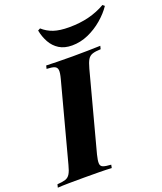

<svg xmlns="http://www.w3.org/2000/svg" viewBox="-210 -1038 966 1144"><g transform="rotate(-20 273.0 -466.0)"><path d="M243 -106Q234 -70 235 -52Q236 -34 252 -28Q268 -22 302 -20L298 0Q268 -2 220 -2.5Q172 -3 123 -3Q72 -3 28 -2.5Q-16 -2 -44 0L-39 -20Q-6 -22 12.5 -28Q31 -34 42 -52Q53 -70 62 -106L194 -602Q204 -639 202 -656.5Q200 -674 184.5 -680.5Q169 -687 135 -688L140 -708Q166 -707 211 -706Q256 -705 307 -705Q356 -705 402 -706Q448 -707 483 -708L478 -688Q444 -687 425 -680.5Q406 -674 395.5 -656.5Q385 -639 375 -602ZM347 -875Q416 -875 473 -889.5Q530 -904 578 -932L590 -922Q564 -883 522 -847Q480 -811 430 -789Q380 -767 327 -767Q279 -767 246 -787.5Q213 -808 193.5 -843Q174 -878 166 -920L181 -928Q211 -901 249.5 -888Q288 -875 347 -875Z"/></g></svg>

Font: Playfair Display ExtraBold
Style: Italic
Weight: 800
Italic angle: -14°
Designer: Claus Eggers Sørensen
Foundry: Claus Eggers Sørensen
Version: Version 1.203